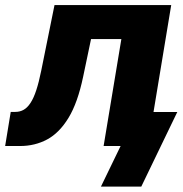

<svg xmlns="http://www.w3.org/2000/svg" viewBox="-55 -562 703 739"><path d="M-35.2 0 -13.7 -131.3H3.9Q22 -131.3 36.4 -139.6Q50.8 -147.9 62.7 -166.3Q74.7 -184.6 84.7 -215.1Q94.7 -245.6 103.5 -289.1L154.8 -542.5H604L514.2 0H343.8L412.1 -411.6H295.4L265.1 -267.1Q244.1 -166.5 208.7 -108.4Q173.3 -50.3 126.2 -25.1Q79.1 0 22.5 0ZM333.5 156.2 409.2 0H365.7L387.7 -130.9H627.4L488.8 156.2Z"/></svg>

Font: Inter 16pt ExtraBold
Style: Italic
Weight: 800
Italic angle: -9.3988°
Version: Version 4.001;git-66647c0bb